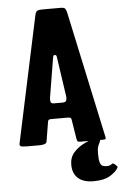

<svg xmlns="http://www.w3.org/2000/svg" viewBox="-60 -742 637 995"><g transform="rotate(-5 258.0 -245.0)"><path d="M514 153Q502 173 471.5 191.5Q441 210 386 210Q333 210 305.5 185Q278 160 278 115Q278 77 300.5 51.5Q323 26 356 10Q389 -6 419 -16Q425 -18 426.5 -18Q428 -18 431 -13L436 -4Q439 0 438 3Q437 6 435 11Q430 20 425.5 32.5Q421 45 421 69Q421 102 426 116.5Q431 131 440 134.5Q449 138 461 138Q478 138 487 130Q490 127 493.5 127Q497 127 506 135Q514 142 515.5 145Q517 148 514 153ZM178 -120 161 -17Q160 -7 148.5 -3.5Q137 0 125 0H59Q46 0 33 -1.5Q20 -3 20 -13Q20 -16 21 -20L160 -672Q164 -690 171 -695Q178 -700 200 -700H294Q313 -700 318 -692.5Q323 -685 326 -671L466 -18Q467 -14 467.5 -11Q468 -8 468 -6Q468 0 453 0H336Q323 0 320.5 -4.5Q318 -9 316 -20L301 -114Q300 -125 295 -127.5Q290 -130 282 -130H202Q188 -130 184 -128.5Q180 -127 178 -120ZM215 -210H261Q274 -210 278.5 -215.5Q283 -221 283 -231Q283 -234 283 -237.5Q283 -241 282 -245L253 -443Q252 -454 249.5 -456.5Q247 -459 242 -459Q237 -459 235.5 -456.5Q234 -454 232 -443L201 -255Q198 -240 198 -231Q198 -217 203 -213.5Q208 -210 215 -210Z"/></g></svg>

Font: Railroad Gothic CC
Style: Bold
Weight: 700
Designer: indestructible type*
Foundry: Cowboy Collective
Version: Version 1.000